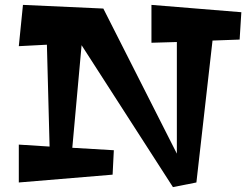

<svg xmlns="http://www.w3.org/2000/svg" viewBox="-20 -728 1016 786"><path d="M276 -123 314 -543 688 38 784 19 850 -562 961 -566 968 -678 600 -708V-553L704 -556V-99L403 -693L74 -708L57 -539L172 -545L183 -128L57 -136V19L441 -13L446 -113Z"/></svg>

Font: Peralta
Style: Regular
Weight: 400
Designer: Astigmatic (AOETI)
Foundry: Astigmatic (AOETI)
Version: Version 1.000